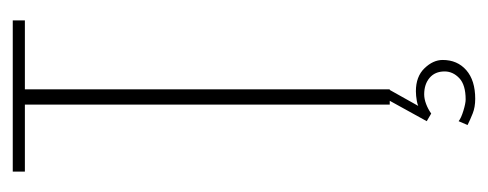

<svg xmlns="http://www.w3.org/2000/svg" viewBox="-252 -379 765 301"><g transform="rotate(-90 130.5 -228.5)"><path d="M117 0V-572H12V-591H249V-572H141V0ZM126 134Q113 134 103 130Q93 126 85 122L91 108Q96 112 107.5 115.5Q119 119 125 119Q148 119 158.5 109Q169 99 169 86Q169 71 159 62.5Q149 54 133 54Q126 54 118 57Q110 60 103 65L91 58L123 0H140L112 50L107 49Q114 44 122.5 42.5Q131 41 138 41Q161 41 174 54.5Q187 68 187 83Q187 106 171 120Q155 134 126 134Z"/></g></svg>

Font: Alumni Sans Thin
Style: Regular
Weight: 100
Designer: Robert E. Leuschke
Foundry: Robert E. Leuschke
Version: Version 1.018